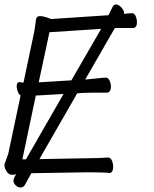

<svg xmlns="http://www.w3.org/2000/svg" viewBox="-30 -771 688 858"><path d="M146 -60 369 -64Q407 -64 452 -67H453Q466 -67 472 -48.5Q478 -30 474.5 -14Q471 2 460 2H459Q435 -1 372 -1H356L110 3L82 54Q75 67 62 67Q49 67 38.5 55.5Q28 44 30.5 33Q33 22 37 16L43 8Q33 10 23 10Q8 10 -2 -7.5Q-12 -25 -10 -37L7 -84L62 -344Q53 -350 48 -366Q43 -382 45.5 -393Q48 -404 56 -404H58Q66 -402 75 -402L124 -634L131 -685Q134 -699 148 -699Q162 -699 179.5 -693Q197 -687 198 -686L455 -703Q464 -721 472 -738Q478 -751 487.5 -751Q497 -751 506 -744Q527 -725 524 -709Q549 -712 561 -712Q572 -712 578 -694.5Q584 -677 581 -661.5Q578 -646 565 -646H484L480 -640L351 -416H357Q380 -418 406 -421Q432 -424 443.5 -424Q455 -424 461.5 -406.5Q468 -389 464.5 -373Q461 -357 448 -357H385Q359 -357 345 -356L315 -354ZM422 -642 191 -627 143 -403 289 -412ZM86 -59 254 -351 130 -344 70 -59Z"/></svg>

Font: LXGW Bright GB
Style: Italic
Weight: 400
Italic angle: -12°
Designer: Christian Thalmann (Catharsis Fonts)
Foundry: LXGW / Christian Thalmann (Catharsis Fonts) / Fontworks Inc.
Version: Version 5.510